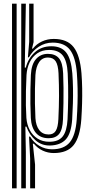

<svg xmlns="http://www.w3.org/2000/svg" viewBox="-20 -820 502 1040"><path d="M143.3 200V38.7L137.3 -79.9H143.2Q161.7 -48.5 193.3 -29.9Q225 -11.3 261.6 -11.3Q327.1 -11.3 358.2 -49.4Q389.3 -87.4 395.6 -172.8Q398.8 -219.2 399.9 -260.1Q401.1 -301.1 400.3 -340.8Q399.5 -380.6 396.4 -423.3Q389.7 -509.3 359.7 -549.2Q329.7 -589.2 265.6 -589.2Q224.2 -589.2 190.2 -567Q156.2 -544.9 136.8 -509.6H131.1L138.1 -593.6V-800H161.8V-591.6L153.2 -556.7H158.2Q177.9 -581.9 207.4 -595.5Q236.9 -609.1 271.1 -609.1Q344.1 -609.1 378.8 -564.7Q413.4 -520.4 421.3 -423Q424.5 -381.7 425.1 -341.5Q425.8 -301.3 424.6 -260.1Q423.5 -218.9 420.5 -174.1Q413.6 -77.3 379.1 -34.2Q344.6 9 271.3 9Q239.5 9 211.4 -4.1Q183.3 -17.3 163.6 -41.5H157.8L169.9 71.5V200ZM45.1 200V-800H70.1V200ZM95.1 200V-800H120L114.2 -454L119.8 -453.8Q132.3 -503.6 168.3 -536.5Q204.2 -569.4 258.7 -569.4Q312.4 -569.4 339 -535Q365.5 -500.7 371.7 -423.2Q374.8 -381.4 375.4 -341.9Q376.1 -302.4 374.9 -261.3Q373.8 -220.1 370.9 -172.9Q365.6 -97.3 336.9 -65.4Q308.1 -33.5 251.5 -31.8Q205.9 -30.7 172.8 -59.7Q139.6 -88.7 123.1 -134.1H117.4L120 4.1V200ZM247.2 -52.1Q297.3 -52.1 319.9 -81.3Q342.5 -110.5 345.9 -173.5Q348.8 -232.5 349.3 -293.5Q349.9 -354.5 346.8 -422Q343.4 -489.9 319.8 -519.7Q296.2 -549.5 245.9 -549.5Q208.3 -549.5 181.7 -531.1Q155.2 -512.7 140.5 -482Q125.9 -451.3 123.6 -414.2Q121.5 -368.5 120.5 -327.3Q119.6 -286.1 120.2 -249.6Q120.9 -213.1 122.9 -181.1Q125.8 -144.8 141.1 -115.6Q156.4 -86.4 183.3 -69.3Q210.2 -52.1 247.2 -52.1ZM243.7 -71.3Q198.4 -71.3 174 -100.7Q149.7 -130 147 -180.9Q145.2 -219.1 144.6 -257.8Q144 -296.5 144.8 -335.7Q145.5 -374.9 147.2 -414.5Q150.1 -471.6 175 -500Q200 -528.3 239.6 -528.3Q279.2 -528.3 299.3 -504.4Q319.4 -480.5 322 -423Q323.7 -383 324 -343.1Q324.3 -303.2 323.7 -261.4Q323 -219.6 321.2 -173.9Q319 -118 300.3 -94.6Q281.6 -71.3 243.7 -71.3ZM243.6 -91.6Q269.7 -91.6 281.9 -111.1Q294.1 -130.6 296.2 -174.7Q299.5 -242.7 299.7 -300.7Q299.9 -358.8 297 -423Q294.9 -467.7 281.6 -488.1Q268.2 -508.4 239.6 -508.4Q208.7 -508.4 191.7 -483.1Q174.7 -457.8 171.9 -414.1Q170.1 -378.9 169.4 -339.6Q168.6 -300.3 169.3 -259.8Q169.9 -219.3 171.9 -180.3Q174.3 -139.4 192.5 -115.5Q210.7 -91.6 243.6 -91.6Z"/></svg>

Font: Big Shoulders Inline Display SC Thin
Style: Regular
Weight: 100
Designer: Patric King
Foundry: XO Type Co
Version: Version 2.002